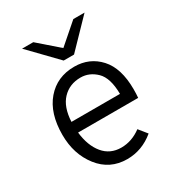

<svg xmlns="http://www.w3.org/2000/svg" viewBox="-178 -842 885 963"><g transform="rotate(-30 264.5 -360.0)"><path d="M307 -576H247L96 -732H161L277 -631L393 -732H458ZM277 12Q177 12 116 -66Q55 -144 55 -256Q55 -381 116 -452Q177 -523 277 -523Q365 -523 422 -460.5Q479 -398 479 -276Q479 -249 477 -227H129Q138 -147 177 -100Q216 -53 280 -53Q341 -53 395 -93L433 -46Q363 12 277 12ZM127 -290H408Q407 -383 367.5 -421.5Q328 -460 277 -460Q213 -460 172 -417Q131 -374 127 -290Z"/></g></svg>

Font: Overpass Light
Style: Regular
Weight: 300
Designer: Delve Withrington, Thomas Jockin
Foundry: Delve Fonts
Version: Version 3.000;DELV;Overpass